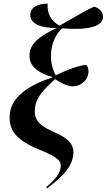

<svg xmlns="http://www.w3.org/2000/svg" viewBox="-20 -825 590 1063"><path d="M240 218C307 168 369 114 383 48C397 -19 368 -56 274 -96C179 -138 168 -176 174 -229C182 -291 227 -334 285 -387C331 -356 364 -347 383 -347C423 -347 461 -376 468 -413C473 -435 468 -455 457 -466C420 -462 364 -445 289 -408C269 -445 257 -489 264 -545C270 -592 289 -634 323 -668C473 -656 549 -680 550 -730C550 -763 525 -783 500 -788C448 -764 393 -730 310 -683C259 -709 239 -758 244 -805C195 -805 148 -788 148 -743C147 -692 209 -669 294 -670C198 -625 149 -584 144 -529C137 -462 185 -423 269 -399V-396C127 -350 45 -282 35 -199C22 -99 79 -45 201 5C304 46 323 69 315 107C309 137 289 166 236 211Z"/></svg>

Font: Noto Serif Display SemiBold
Style: Italic
Weight: 600
Italic angle: -12°
Designer: Monotype Design Team
Foundry: Monotype Imaging Inc.
Version: Version 2.009